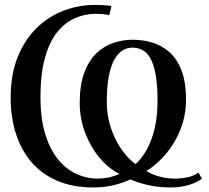

<svg xmlns="http://www.w3.org/2000/svg" viewBox="-20 -772 874 802"><path d="M809 -51 823.5 -25.5Q796.5 -6.5 762.8 2.2Q729 11 692 11Q644.5 11 602 1.8Q559.5 -7.5 524.5 -22.5Q490.5 -6.5 451.5 2.2Q412.5 11 371.5 11Q283.5 11 218.2 -17.2Q153 -45.5 110 -96.5Q67 -147.5 45.8 -215.8Q24.5 -284 24.5 -364Q24.5 -459.5 53.2 -532Q82 -604.5 131.5 -653.5Q181 -702.5 244.5 -727Q308 -751.5 378 -751.5Q391.5 -751.5 411.8 -750.5Q432 -749.5 445.5 -747L436.5 -708.5Q423.5 -712 408.5 -713.2Q393.5 -714.5 381 -714.5Q335.5 -714.5 293.8 -696.5Q252 -678.5 219.2 -638Q186.5 -597.5 167.8 -530.5Q149 -463.5 149 -366Q149 -277.5 168.5 -213.2Q188 -149 221.5 -107.5Q255 -66 297.8 -46Q340.5 -26 387 -26Q409.5 -26 431.8 -30.2Q454 -34.5 479 -45.5Q433.5 -68 395.8 -113.2Q358 -158.5 335.5 -217.8Q313 -277 313 -342.5Q313 -417 331.8 -467.8Q350.5 -518.5 382.2 -549Q414 -579.5 453.5 -592.8Q493 -606 534.5 -606Q575.5 -606 615 -594.5Q654.5 -583 686.8 -555Q719 -527 738 -478.2Q757 -429.5 757 -355Q757 -303.5 743.2 -258.5Q729.5 -213.5 706.2 -175.5Q683 -137.5 653.5 -107.8Q624 -78 591.5 -57.5Q617 -42 648 -34Q679 -26 711.5 -26Q739.5 -26 765 -31.8Q790.5 -37.5 809 -51ZM546 -86.5Q588 -123.5 613 -191.5Q638 -259.5 638 -353Q638 -461.5 613.8 -517.2Q589.5 -573 533.5 -573Q482 -573 454 -515.8Q426 -458.5 426 -347.5Q426 -291 442.2 -240.5Q458.5 -190 485.8 -150.5Q513 -111 546 -86.5Z"/></svg>

Font: Merriweather 96pt Medium
Style: Regular
Weight: 500
Version: Version 2.100